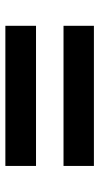

<svg xmlns="http://www.w3.org/2000/svg" viewBox="157 -632 378 733"><g transform="rotate(90 346.5 -266.0)"><path d="M79 -319V-435H614V-319ZM79 -97V-214H614V-97Z"/></g></svg>

Font: Archivo SemiExpanded ExtraBold
Style: Regular
Weight: 800
Width: 6
Designer: Hector Gatti
Foundry: Omnibus-Type
Version: Version 2.001; ttfautohint (v1.8.3)